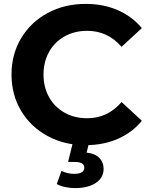

<svg xmlns="http://www.w3.org/2000/svg" viewBox="-20 -732 773 984"><path d="M39 -350Q39 -454 88.5 -536.5Q138 -619 224.5 -665.5Q311 -712 419 -712Q510 -712 583.5 -680Q657 -648 707 -588L603 -492Q532 -574 427 -574Q362 -574 311 -545.5Q260 -517 231.5 -466Q203 -415 203 -350Q203 -285 231.5 -234Q260 -183 311 -154.5Q362 -126 427 -126Q532 -126 603 -209L707 -113Q657 -52 583 -20Q509 12 418 12Q311 12 224.5 -34.5Q138 -81 88.5 -163.5Q39 -246 39 -350ZM271 211 295 144Q327 159 360 159Q412 159 412 127Q412 98 363 98H329L355 -8H438L424 50Q468 55 489.5 77.5Q511 100 511 133Q511 179 471 205.5Q431 232 364 232Q338 232 313 226.5Q288 221 271 211Z"/></svg>

Font: Idrija
Style: Bold
Weight: 700
Designer: Julieta Ulanovsky
Foundry: Julieta Ulanovsky
Version: Version 7.200